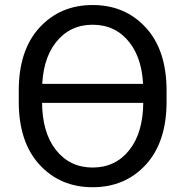

<svg xmlns="http://www.w3.org/2000/svg" viewBox="-20 -746 753 780"><path d="M103.5 -405.3H609.4V-328.1H103.5ZM56.2 -333V-377.9Q56.2 -542 140.4 -633.8Q224.6 -725.6 356.4 -725.6Q488.3 -725.6 572.5 -633.8Q656.7 -542 656.7 -377.9V-333Q656.7 -168.9 572.5 -77.1Q488.3 14.6 356.4 14.6Q224.6 14.6 140.4 -77.1Q56.2 -168.9 56.2 -333ZM150.9 -333Q150.9 -208 207.3 -136.7Q263.7 -65.4 356.4 -65.4Q449.2 -65.4 505.6 -136.7Q562 -208 562 -333V-377.9Q562 -502.9 505.6 -574.2Q449.2 -645.5 356.4 -645.5Q263.7 -645.5 207.3 -574.2Q150.9 -502.9 150.9 -377.9Z"/></svg>

Font: RobotoFlex
Style: Regular
Weight: 400
Designer: Berlow after Robertson
Foundry: Google
Version: Version 2.136